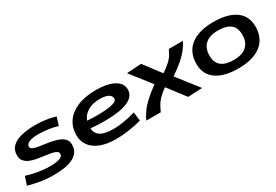

<svg xmlns="http://www.w3.org/2000/svg" viewBox="30 -1294 2939 2045"><g transform="rotate(-30 1499.5 -271.5)"><path d="M-3 -35 31 -138Q66 -126 114.5 -115Q163 -104 215.5 -97.5Q268 -91 317 -91Q389 -91 432.5 -105.5Q476 -120 476 -151Q476 -174 454 -186.5Q432 -199 395.5 -205.5Q359 -212 315.5 -217.5Q272 -223 228 -231Q184 -239 148 -254.5Q112 -270 89.5 -297Q67 -324 67 -368Q67 -434 109 -474.5Q151 -515 225 -533Q299 -551 395 -551Q466 -551 527.5 -541.5Q589 -532 641 -516L609 -416Q561 -432 496.5 -441Q432 -450 375 -450Q300 -450 261.5 -432Q223 -414 223 -386Q223 -365 245 -353.5Q267 -342 303.5 -335.5Q340 -329 384 -323.5Q428 -318 471.5 -309Q515 -300 551.5 -284.5Q588 -269 610.5 -243Q633 -217 633 -175Q633 -119 605.5 -83Q578 -47 531.5 -26.5Q485 -6 426 2Q367 10 303 10Q214 10 138 -3.5Q62 -17 -3 -35Z M1387 -35Q1312 -14 1232 -2Q1152 10 1070 10Q962 10 884 -19.5Q806 -49 764 -105Q722 -161 722 -238Q722 -330 770 -400.5Q818 -471 912 -511Q1006 -551 1143 -551Q1279 -551 1360 -508Q1441 -465 1441 -386Q1441 -304 1350 -262Q1259 -220 1083 -218Q1026 -217 977 -219.5Q928 -222 888 -226Q893 -162 942.5 -129.5Q992 -97 1105 -97Q1154 -97 1225 -108Q1296 -119 1373 -142ZM1129 -448Q1044 -448 983 -413Q922 -378 899 -315Q928 -312 960.5 -311Q993 -310 1028 -310Q1143 -311 1205.5 -326Q1268 -341 1268 -374Q1268 -410 1231.5 -429Q1195 -448 1129 -448Z M2035 -541H2208Q2184 -492 2149 -448Q2114 -404 2061 -359Q2008 -314 1932 -262L2134 -4L1958 4L1795 -209Q1737 -167 1705 -132.5Q1673 -98 1655.5 -66Q1638 -34 1623 0H1445Q1467 -48 1498 -92Q1529 -136 1580.5 -184Q1632 -232 1714 -292L1520 -540L1699 -552L1856 -345Q1903 -378 1932 -402Q1961 -426 1978.5 -447Q1996 -468 2008.5 -490Q2021 -512 2035 -541Z M2576 10Q2400 10 2305 -58Q2210 -126 2209 -251Q2208 -398 2306.5 -475.5Q2405 -553 2587 -553Q2764 -553 2858.5 -485Q2953 -417 2954 -292Q2955 -145 2856.5 -67.5Q2758 10 2576 10ZM2577 -93Q2683 -93 2736 -142.5Q2789 -192 2789 -281Q2789 -369 2737 -409.5Q2685 -450 2586 -450Q2480 -450 2427 -401Q2374 -352 2374 -263Q2374 -175 2426 -134Q2478 -93 2577 -93Z"/></g></svg>

Font: Georama Extra Expanded SemiBold
Style: Italic
Weight: 600
Width: 8
Italic angle: -9°
Designer: Jean-Baptiste Levee
Foundry: Production Type
Version: Version 1.000